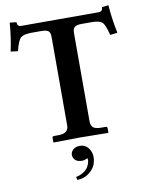

<svg xmlns="http://www.w3.org/2000/svg" viewBox="-96 -741 790 1031"><g transform="rotate(-10 298.5 -225.5)"><path d="M286.1 43.9Q314 43.9 331.1 65.9Q348.1 87.9 348.1 116.2Q348.1 134.3 341.1 155Q334 175.8 308.1 198Q282.2 220.2 241.2 222.2L236.8 205.1Q257.8 201.2 273.9 191.7Q290 182.1 297.6 172.6Q305.2 163.1 309.6 152.1Q314 141.1 314.9 135.5Q315.9 129.9 315.9 126Q315.9 122.1 314 116.2Q297.9 125 285.2 125Q258.3 125 246.6 112.5Q234.9 100.1 234.9 84Q234.9 69.8 248 56.9Q261.2 43.9 286.1 43.9ZM86.9 -645H509.8Q531.7 -645 532.2 -668.9L567.9 -672.9Q573.7 -593.8 589.8 -519L549.8 -514.2Q535.6 -572.3 520.3 -585.7Q504.9 -599.1 461.9 -599.1H408.2Q381.3 -599.1 370.6 -590.1Q359.9 -581.1 359.9 -557.1V-76.2Q359.9 -53.2 372.3 -42.7Q384.8 -32.2 415 -32.2H440.9Q448.7 -32.2 449.2 -22.9V0L446.8 2Q327.6 0 289.1 0L150.9 2L148.9 0V-22.9Q148.9 -31.7 157.2 -32.2H183.1Q238.3 -32.2 237.8 -76.2V-560.1Q237.8 -582 227.3 -590.6Q216.8 -599.1 189 -599.1H136.2Q93.3 -599.1 77.1 -585.4Q61 -571.8 46.9 -514.2L7.8 -519Q23.9 -594.2 29.8 -672.9L65.9 -668.9Q65.9 -645 86.9 -645Z"/></g></svg>

Font: Linux Libertine
Style: Semibold
Weight: 600
Designer: Philipp H. Poll
Foundry: Philipp H. Poll
Version: Version 5.1.2 ; ttfautohint (v0.9)